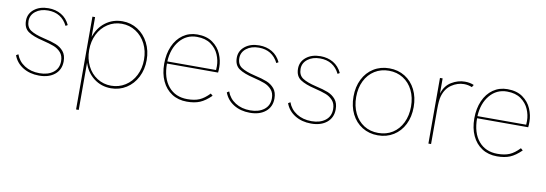

<svg xmlns="http://www.w3.org/2000/svg" viewBox="-54 -857 4040 1420"><g transform="rotate(10 1965.5 -147.0)"><path d="M41 -114 57 -124Q75 -73 122 -43Q169 -13 234 -13Q298 -13 337.5 -43.5Q377 -74 377 -128Q377 -169 355 -193.5Q333 -218 301.5 -230Q270 -242 217 -255Q144 -272 106.5 -297.5Q69 -323 69 -379Q69 -431 110.5 -464.5Q152 -498 218 -498Q272 -498 314 -473.5Q356 -449 379 -400L364 -391Q319 -481 218 -481Q161 -481 124.5 -452.5Q88 -424 88 -380Q88 -333 121 -311Q154 -289 222 -273Q280 -260 315 -246Q350 -232 373 -204.5Q396 -177 396 -130Q396 -68 352 -31.5Q308 5 234 5Q164 5 112.5 -27Q61 -59 41 -114Z M548 -493H568V-344Q592 -416 647 -457Q702 -498 774 -498Q837 -498 888.5 -465Q940 -432 969.5 -374.5Q999 -317 999 -246Q999 -175 969.5 -117.5Q940 -60 888.5 -27.5Q837 5 774 5Q701 5 645.5 -37.5Q590 -80 568 -151V204H548ZM979 -246Q979 -312 952 -365Q925 -418 877.5 -448.5Q830 -479 772 -479Q714 -479 667 -448.5Q620 -418 593.5 -365Q567 -312 567 -246Q567 -180 593.5 -127Q620 -74 667 -44Q714 -14 772 -14Q830 -14 877.5 -44Q925 -74 952 -127Q979 -180 979 -246Z M1131 -243Q1131 -317 1156.5 -375Q1182 -433 1228.5 -465.5Q1275 -498 1336 -498Q1406 -498 1451 -466Q1496 -434 1516.5 -385.5Q1537 -337 1537 -288Q1537 -261 1535 -247H1151Q1151 -137 1203 -75.5Q1255 -14 1344 -14Q1398 -14 1434.5 -29.5Q1471 -45 1509 -85L1525 -71Q1481 -28 1441 -11.5Q1401 5 1344 5Q1279 5 1231 -26Q1183 -57 1157 -113Q1131 -169 1131 -243ZM1517 -263 1518 -292Q1518 -336 1499.5 -379Q1481 -422 1440.5 -451Q1400 -480 1336 -480Q1257 -480 1206.5 -419.5Q1156 -359 1151 -263Z M1624 -114 1640 -124Q1658 -73 1705 -43Q1752 -13 1817 -13Q1881 -13 1920.5 -43.5Q1960 -74 1960 -128Q1960 -169 1938 -193.5Q1916 -218 1884.5 -230Q1853 -242 1800 -255Q1727 -272 1689.5 -297.5Q1652 -323 1652 -379Q1652 -431 1693.5 -464.5Q1735 -498 1801 -498Q1855 -498 1897 -473.5Q1939 -449 1962 -400L1947 -391Q1902 -481 1801 -481Q1744 -481 1707.5 -452.5Q1671 -424 1671 -380Q1671 -333 1704 -311Q1737 -289 1805 -273Q1863 -260 1898 -246Q1933 -232 1956 -204.5Q1979 -177 1979 -130Q1979 -68 1935 -31.5Q1891 5 1817 5Q1747 5 1695.5 -27Q1644 -59 1624 -114Z M2084 -114 2100 -124Q2118 -73 2165 -43Q2212 -13 2277 -13Q2341 -13 2380.5 -43.5Q2420 -74 2420 -128Q2420 -169 2398 -193.5Q2376 -218 2344.5 -230Q2313 -242 2260 -255Q2187 -272 2149.5 -297.5Q2112 -323 2112 -379Q2112 -431 2153.5 -464.5Q2195 -498 2261 -498Q2315 -498 2357 -473.5Q2399 -449 2422 -400L2407 -391Q2362 -481 2261 -481Q2204 -481 2167.5 -452.5Q2131 -424 2131 -380Q2131 -333 2164 -311Q2197 -289 2265 -273Q2323 -260 2358 -246Q2393 -232 2416 -204.5Q2439 -177 2439 -130Q2439 -68 2395 -31.5Q2351 5 2277 5Q2207 5 2155.5 -27Q2104 -59 2084 -114Z M2552 -247Q2552 -320 2580.5 -377Q2609 -434 2660.5 -466Q2712 -498 2778 -498Q2844 -498 2895.5 -466Q2947 -434 2975.5 -377Q3004 -320 3004 -247Q3004 -173 2975.5 -116Q2947 -59 2895.5 -27Q2844 5 2778 5Q2712 5 2660.5 -27Q2609 -59 2580.5 -116Q2552 -173 2552 -247ZM2984 -247Q2984 -315 2958 -368Q2932 -421 2885 -450.5Q2838 -480 2778 -480Q2718 -480 2671 -450.5Q2624 -421 2598 -368Q2572 -315 2572 -247Q2572 -179 2598 -125.5Q2624 -72 2670.5 -42.5Q2717 -13 2778 -13Q2839 -13 2885.5 -42.5Q2932 -72 2958 -125.5Q2984 -179 2984 -247Z M3158 -493H3178V-379Q3197 -440 3245 -469Q3293 -498 3345 -498Q3384 -498 3413 -485L3402 -467Q3373 -479 3342 -479Q3293 -479 3248.5 -449Q3204 -419 3187 -359Q3178 -328 3178 -260V0H3158Z M3460 -243Q3460 -317 3485.5 -375Q3511 -433 3557.5 -465.5Q3604 -498 3665 -498Q3735 -498 3780 -466Q3825 -434 3845.5 -385.5Q3866 -337 3866 -288Q3866 -261 3864 -247H3480Q3480 -137 3532 -75.5Q3584 -14 3673 -14Q3727 -14 3763.5 -29.5Q3800 -45 3838 -85L3854 -71Q3810 -28 3770 -11.5Q3730 5 3673 5Q3608 5 3560 -26Q3512 -57 3486 -113Q3460 -169 3460 -243ZM3846 -263 3847 -292Q3847 -336 3828.5 -379Q3810 -422 3769.5 -451Q3729 -480 3665 -480Q3586 -480 3535.5 -419.5Q3485 -359 3480 -263Z"/></g></svg>

Font: Hanken Grotesk Thin
Style: Regular
Weight: 100
Designer: Alfredo Marco Pradil
Foundry: Hanken Design Co.
Version: Version 3.014